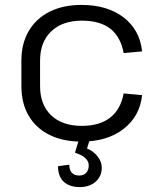

<svg xmlns="http://www.w3.org/2000/svg" viewBox="-20 -568 648 781"><path d="M311 8Q236 8 181 -19.5Q126 -47 96.5 -97.5Q67 -148 67 -219V-321Q67 -391 97 -442Q127 -493 182 -520.5Q237 -548 311 -548Q417 -548 483 -497Q549 -446 558 -359L483 -352Q471 -418 429 -451Q387 -484 313 -484Q234 -484 188.5 -440.5Q143 -397 143 -322V-218Q143 -142 188 -99Q233 -56 313 -56Q385 -56 428 -89.5Q471 -123 483 -188L558 -181Q549 -95 482.5 -43.5Q416 8 311 8ZM305 193Q262 193 239 171Q216 149 216 108L262 102Q262 124 272.5 135Q283 146 302 146Q320 146 330.5 135Q341 124 341 105Q341 88 327 75Q313 62 285 53L301 0H345L334 36Q362 48 378 69.5Q394 91 394 114Q394 149 369 171Q344 193 305 193Z"/></svg>

Font: Pathway Extreme 8pt Thin Light
Style: Regular
Weight: 300
Version: Version 1.001;gftools[0.9.26]